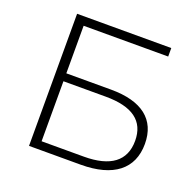

<svg xmlns="http://www.w3.org/2000/svg" viewBox="-124 -828 970 956"><g transform="rotate(20 361.5 -350.0)"><path d="M126 0H400C572 0 665 -73 665 -206C665 -335 578 -403 414 -403H177V-655H625V-700H126ZM177 -361H401C543 -361 614 -309 614 -204C614 -97 541 -43 401 -43H177Z"/></g></svg>

Font: Montserrat Light
Style: Regular
Weight: 300
Designer: Julieta Ulanovsky
Foundry: Julieta Ulanovsky
Version: Version 7.200